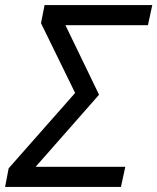

<svg xmlns="http://www.w3.org/2000/svg" viewBox="-35 -734 618 754"><path d="M-15 0 -1 -73 260 -369 126 -643 140 -714H563L546 -635H222L354 -362L105 -79H457L440 0Z"/></svg>

Font: Manna Sans
Style: Italic
Weight: 400
Italic angle: -12°
Designer: Monotype Design Team
Foundry: Monotype Imaging Inc.
Version: Version 2.001.1; ttfautohint (v1.8.2)